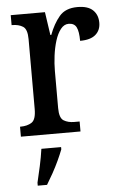

<svg xmlns="http://www.w3.org/2000/svg" viewBox="-54 -585 532 844"><g transform="rotate(-5 211.5 -162.5)"><path d="M23 0V-44H26Q55 -44 74.5 -56.5Q94 -69 94 -116V-424Q94 -468 75 -480Q56 -492 28 -492H25V-536H176L191 -434H195Q213 -482 240 -514Q267 -546 320 -546Q366 -546 388 -525Q410 -504 410 -469Q410 -436 387.5 -416.5Q365 -397 319 -397Q319 -438 309.5 -457Q300 -476 275 -476Q255 -476 240 -457Q225 -438 215.5 -407.5Q206 -377 201.5 -342Q197 -307 197 -275V-111Q197 -67 216 -55.5Q235 -44 262 -44H286V0ZM78 208Q86 175 94.5 136Q103 97 108 61H195V71Q187 92 174.5 119Q162 146 147 173Q132 200 119 221H78Z"/></g></svg>

Font: Noto Serif Armenian Condensed Medium
Style: Regular
Weight: 500
Width: 3
Designer: Monotype Design Team
Foundry: Monotype Imaging Inc.
Version: Version 2.008; ttfautohint (v1.8.4.7-5d5b)